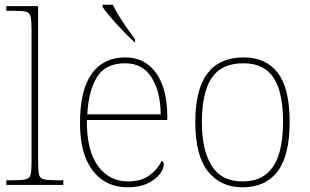

<svg xmlns="http://www.w3.org/2000/svg" viewBox="-20 -786 1316 816"><path d="M7 0V-20H37Q74 -20 90 -24Q106 -28 110 -43.5Q114 -59 114 -94V-662Q114 -699 110 -715.5Q106 -732 91.5 -736Q77 -740 47 -740H7V-760H142V-94Q142 -59 146 -43.5Q150 -28 166.5 -24Q183 -20 219 -20H249V0Z M522 10Q429 10 374.5 -60.5Q320 -131 320 -262Q320 -404 370 -473Q420 -542 513 -542Q596 -542 643.5 -475.5Q691 -409 691 -290V-276H349Q348 -146 396.5 -80.5Q445 -15 523 -15Q580 -15 615 -40.5Q650 -66 667 -103Q672 -100 674 -96Q676 -92 676 -85Q676 -68 658.5 -45.5Q641 -23 607 -6.5Q573 10 522 10ZM663 -300Q662 -397 624 -457Q586 -517 512 -517Q428 -517 392 -458Q356 -399 351 -300ZM552 -606Q537 -620 517.5 -639.5Q498 -659 478 -681Q458 -703 441.5 -723Q425 -743 416 -756V-766H459Q470 -744 486.5 -717Q503 -690 521.5 -664Q540 -638 554 -619V-606Z M1010 10Q917 10 863.5 -58Q810 -126 810 -267Q810 -407 862 -474.5Q914 -542 1015 -542Q1110 -542 1160.5 -476.5Q1211 -411 1211 -267Q1211 -126 1160 -58Q1109 10 1010 10ZM1010 -15Q1074 -15 1112 -46.5Q1150 -78 1166.5 -134.5Q1183 -191 1183 -267Q1183 -395 1142.5 -456Q1102 -517 1015 -517Q921 -517 879.5 -454.5Q838 -392 838 -267Q838 -148 879.5 -81.5Q921 -15 1010 -15Z"/></svg>

Font: Noto Serif Armenian Thin
Style: Regular
Weight: 250
Version: Version 2.007